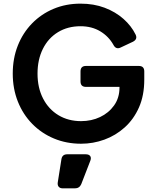

<svg xmlns="http://www.w3.org/2000/svg" viewBox="-20 -777 848 1054"><path d="M425 12Q345 12 276.5 -16.5Q208 -45 157 -97Q106 -149 78 -219.5Q50 -290 50 -373Q50 -456 77.5 -526Q105 -596 155.5 -648Q206 -700 274 -728.5Q342 -757 422 -757Q495 -757 554.5 -734.5Q614 -712 657.5 -673.5Q701 -635 724 -588Q737 -562 710 -548L642 -516Q617 -504 603 -530Q577 -577 530.5 -605Q484 -633 422 -633Q352 -633 298.5 -600.5Q245 -568 215.5 -509Q186 -450 186 -373Q186 -295 216.5 -236Q247 -177 301 -144.5Q355 -112 425 -112Q482 -112 529.5 -134.5Q577 -157 606.5 -198.5Q636 -240 636 -297V-300H452Q422 -300 422 -330V-385Q422 -415 452 -415H742Q772 -415 772 -385V-340Q772 -253 743 -187.5Q714 -122 664.5 -77.5Q615 -33 553 -10.5Q491 12 425 12ZM325 257Q310 257 302.5 248.5Q295 240 297 225L317 98Q321 70 349 70H451Q468 70 475 79.5Q482 89 476 105L426 234Q416 257 391 257Z"/></svg>

Font: Pitagon Sans Text
Style: Bold
Weight: 700
Designer: Travis Tran
Foundry: Pitagon
Version: Version 1.001; ttfautohint (v1.8.4.7-5d5b);gftools[0.9.26]